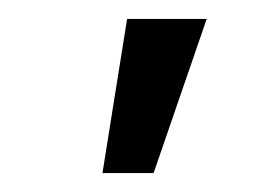

<svg xmlns="http://www.w3.org/2000/svg" viewBox="-20 -801 296 205"><path d="M115.7 -780.8 89.4 -616.2H144L200.7 -780.8Z"/></svg>

Font: Roboto Condensed
Style: Regular
Weight: 400
Designer: Google
Version: Version 2.134; 2016